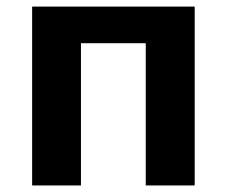

<svg xmlns="http://www.w3.org/2000/svg" viewBox="-20 -566 692 586"><path d="M574.2 -545.9V0H424.8V-434.1H227.1V0H78.1V-545.9Z"/></svg>

Font: Open Sans
Style: Bold
Weight: 700
Designer: Monotype Design Team
Foundry: Monotype Imaging Inc.
Version: Version 3.000; ttfautohint (v1.8.4)